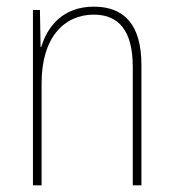

<svg xmlns="http://www.w3.org/2000/svg" viewBox="-20 -557 520 577"><path d="M262 -537C168 -537 122 -476 104 -416H102L100 -527H79V0H105V-307C105 -445 173 -513 262 -513C335 -513 379 -467 379 -356V0H405V-362C405 -483 353 -537 262 -537Z"/></svg>

Font: Noto Sans Oriya Cond Thin
Style: Regular
Weight: 100
Width: 3
Designer: Amélie Bonet and Sol Matas
Foundry: Google LLC
Version: Version 2.006